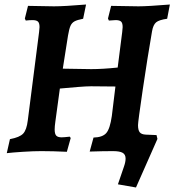

<svg xmlns="http://www.w3.org/2000/svg" viewBox="-20 -669 772 850"><path d="M502 147 529 68Q536 48 536 33Q536 15 523 7.5Q510 0 480 0Q437 0 377 2L394 -60Q434 -61 450.5 -80Q467 -99 475 -155L491 -286L383 -287Q363 -287 325.5 -284Q288 -281 245 -277L225 -130Q222 -109 222 -96Q222 -76 229 -68.5Q236 -61 253 -61Q262 -61 289 -64L293 -58L276 3Q213 0 163 0Q129 0 82 3Q35 6 10 9L24 -53Q67 -61 82.5 -77.5Q98 -94 103 -136L153 -527Q155 -545 155 -549Q155 -567 148 -573.5Q141 -580 124 -580Q110 -580 94 -578L90 -587L104 -643L219 -641Q265 -641 361 -649L348 -586Q322 -581 310 -574.5Q298 -568 292 -554.5Q286 -541 281 -511L258 -365L384 -363Q434 -363 501 -370L521 -527Q523 -545 523 -549Q523 -567 516 -573.5Q509 -580 492 -580L462 -578L458 -587L472 -643L593 -641Q634 -641 732 -649L720 -586Q684 -581 671 -570Q658 -559 653 -530Q633 -415 612 -272.5Q591 -130 591 -115Q591 -93 598.5 -83.5Q606 -74 625 -73L673 -71L677 -54L582 161Z"/></svg>

Font: Alegreya
Style: Bold Italic
Weight: 700
Italic angle: -7°
Designer: Juan Pablo del Peral
Foundry: Huerta Tipografica
Version: Version 2.007; ttfautohint (v1.6)